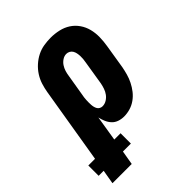

<svg xmlns="http://www.w3.org/2000/svg" viewBox="-263 -653 973 973"><g transform="rotate(-45 223.5 -166.5)"><path d="M-30 205 -17 129H-53V55H-5L63 -355Q67 -379 74.5 -403Q82 -427 96 -449Q110 -471 130 -489Q150 -507 173 -518.5Q196 -530 221 -534Q246 -538 270 -538Q299 -538 327.5 -531.5Q356 -525 379 -510Q402 -495 418 -472Q434 -449 441 -421.5Q448 -394 447.5 -364.5Q447 -335 442 -305L421 -175Q417 -154 411 -132.5Q405 -111 394.5 -90Q384 -69 369.5 -50.5Q355 -32 336 -18.5Q317 -5 295 1.5Q273 8 251 8Q232 8 214.5 2Q197 -4 185 -17Q173 -30 166 -46.5Q159 -63 155 -81L133 55H178V129H121L108 205ZM210 -106Q226 -106 240 -114.5Q254 -123 263.5 -136Q273 -149 278 -164Q283 -179 286 -194L307 -324Q309 -335 310 -345.5Q311 -356 310.5 -366.5Q310 -377 308 -387Q306 -397 301 -405.5Q296 -414 287 -419Q278 -424 268 -424Q253 -424 239.5 -415Q226 -406 217.5 -393Q209 -380 204.5 -365.5Q200 -351 198 -336L179 -222Q177 -213 176 -204.5Q175 -196 174.5 -187Q174 -178 174 -169.5Q174 -161 174.5 -152.5Q175 -144 177 -136Q179 -128 183 -121Q187 -114 194.5 -110Q202 -106 210 -106Z"/></g></svg>

Font: Iosevka Slab Heavy
Style: Italic
Weight: 900
Italic angle: -9°
Monospace: yes
Designer: Belleve Invis
Foundry: Belleve Invis
Version: Version 11.1.0; ttfautohint (v1.8.3)